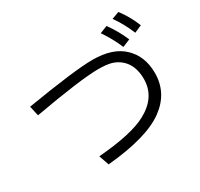

<svg xmlns="http://www.w3.org/2000/svg" viewBox="-176 -1076 1351 1300"><g transform="rotate(-30 500.0 -425.5)"><path d="M55.2 -599.1Q440.9 -663.1 579.1 -663.1Q736.8 -663.1 818.4 -585Q901.4 -505.4 901.4 -375Q901.4 -219.2 771 -124Q634.8 -23.9 320.3 4.9L293 -74.2Q555.7 -94.7 672.4 -158.2Q816.4 -235.8 816.4 -377.4Q816.4 -483.4 753.4 -539.6Q721.7 -567.4 681.2 -578.6Q643.1 -588.9 582 -588.9Q444.8 -588.9 72.3 -522ZM804.2 -633.8Q771.5 -713.4 718.3 -791L776.4 -814Q832.5 -735.8 864.3 -658.2ZM922.4 -676.8Q886.7 -764.2 835.9 -835L893.1 -856Q946.3 -787.6 980 -702.1Z"/></g></svg>

Font: FORM UDPGothic
Style: Regular
Weight: 400
Foundry: Pronama LLC
Version: Version 1.05101